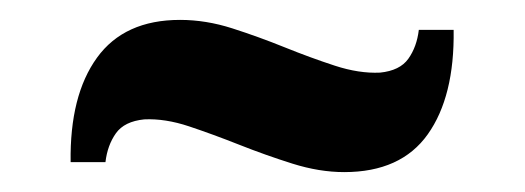

<svg xmlns="http://www.w3.org/2000/svg" viewBox="-20 -429 528 193"><path d="M401 -399H436Q437 -332 410 -294Q383 -256 326 -256Q301 -256 274 -264.5Q247 -273 220.5 -283.5Q194 -294 170 -302Q146 -310 125 -309Q105 -307 96.5 -295Q88 -283 86 -266H51Q50 -333 77.5 -371Q105 -409 161 -409Q187 -409 213.5 -400.5Q240 -392 266 -381.5Q292 -371 316.5 -363Q341 -355 362 -356Q382 -358 390.5 -370Q399 -382 401 -399Z"/></svg>

Font: Cafe24 ClassicType
Style: Regular
Weight: 400
Designer: Cafe24 thkim, hmlim, mnelim & 4IR
Foundry: Cafe24
Version: Version 1.000